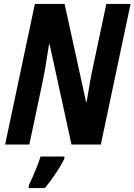

<svg xmlns="http://www.w3.org/2000/svg" viewBox="-20 -734 683 975"><path d="M6 0 157 -714H308L417 -217H420Q427 -258 435 -305Q443 -352 450 -384L520 -714H643L492 0H343L232 -509H229Q225 -484 219.5 -449.5Q214 -415 208.5 -382Q203 -349 198 -326L129 0ZM126 208Q135 189 146.5 163Q158 137 168.5 110Q179 83 186 61H307V71Q291 105 262.5 147.5Q234 190 208 221H126Z"/></svg>

Font: Noto Sans Condensed
Style: Bold Italic
Weight: 700
Width: 3
Italic angle: -12°
Designer: Monotype Design Team
Foundry: Monotype Imaging Inc.
Version: Version 2.013; ttfautohint (v1.8.4.7-5d5b)